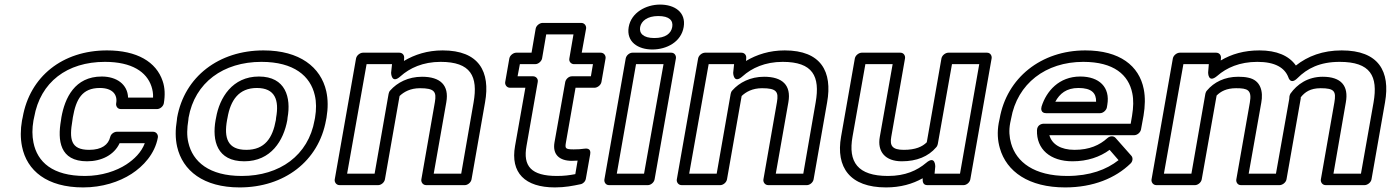

<svg xmlns="http://www.w3.org/2000/svg" viewBox="-20 -783 6071 838"><path d="M438 -513C556 -513 620 -469 641 -406C646 -391 649 -374 648 -357H539C537 -415 489 -449 424 -449C306 -449 263 -355 248 -271L246 -257C231 -171 240 -79 360 -79C422 -79 478 -106 502 -158H612C597 -118 566 -88 531 -65C488 -37 424 -15 351 -15C209 -15 143 -76 126 -161C120 -190 120 -222 126 -257L129 -271C156 -425 273 -513 438 -513ZM79 -271 76 -257C69 -217 69 -179 76 -144C97 -38 185 35 343 35C426 35 500 11 554 -24C605 -57 656 -111 669 -183C671 -194 663 -208 648 -208H490C479 -208 464 -199 461 -185C453 -152 425 -129 369 -129C288 -129 282 -176 296 -257L298 -271C312 -350 338 -399 416 -399C471 -399 494 -370 487 -332C485 -321 492 -307 507 -307H666C677 -307 692 -317 695 -332C701 -367 700 -400 690 -429C662 -513 578 -563 447 -563C253 -563 110 -449 79 -271Z M1121 -513C1263 -513 1335 -451 1354 -367C1361 -338 1361 -305 1355 -269L1353 -259C1326 -105 1201 -15 1035 -15C893 -15 821 -77 802 -161C795 -190 796 -223 802 -259L803 -269C830 -423 955 -513 1121 -513ZM1403 -259 1405 -269C1412 -311 1412 -349 1404 -385C1380 -490 1288 -563 1130 -563C936 -563 785 -449 753 -269L752 -259C745 -217 745 -179 753 -143C777 -38 868 35 1026 35C1220 35 1371 -79 1403 -259ZM1235 -269C1251 -357 1227 -449 1110 -449C994 -449 938 -356 923 -269L921 -259C905 -169 927 -79 1046 -79C1163 -79 1218 -170 1234 -259ZM1185 -269 1184 -259C1170 -181 1136 -129 1055 -129C973 -129 957 -181 971 -259L973 -269C986 -345 1022 -399 1101 -399C1181 -399 1199 -346 1185 -269Z M1822 -448C1762 -448 1714 -423 1683 -388C1679 -384 1677 -378 1676 -373L1615 -25H1495L1580 -503H1691L1687 -465C1687 -465 1688 -414 1728 -450C1768 -486 1826 -513 1903 -513C2035 -513 2067 -450 2047 -336L1993 -25H1873L1928 -337C1941 -411 1902 -448 1822 -448ZM1813 -398C1876 -398 1886 -383 1878 -337L1819 0C1817 11 1825 25 1840 25H2009C2020 25 2035 15 2038 0L2097 -336C2121 -470 2071 -563 1912 -563C1846 -563 1790 -545 1743 -517L1744 -530C1745 -543 1736 -553 1723 -553H1564C1553 -553 1537 -543 1534 -528L1441 0C1439 11 1447 25 1462 25H1631C1642 25 1657 15 1660 0L1724 -364C1743 -382 1771 -398 1813 -398Z M2411 -15C2298 -15 2262 -58 2278 -146L2327 -425C2330 -440 2318 -450 2307 -450H2239L2249 -503H2316C2331 -503 2344 -517 2346 -528L2364 -633H2483L2465 -528C2462 -513 2474 -503 2485 -503H2568L2559 -450H2476C2461 -450 2449 -436 2447 -425L2400 -161C2391 -108 2422 -81 2476 -81C2485 -81 2493 -82 2501 -82L2491 -23C2465 -18 2442 -15 2411 -15ZM2402 35C2446 35 2481 28 2514 21C2525 19 2535 9 2537 -3L2556 -110C2561 -138 2537 -135 2530 -134C2518 -132 2502 -131 2484 -131C2446 -131 2446 -136 2450 -161L2492 -400H2575C2586 -400 2602 -410 2605 -425L2623 -528C2625 -539 2617 -553 2602 -553H2519L2538 -658C2540 -669 2532 -683 2517 -683H2348C2337 -683 2321 -673 2318 -658L2300 -553H2233C2222 -553 2206 -543 2203 -528L2185 -425C2183 -414 2191 -400 2206 -400H2273L2228 -146C2207 -29 2271 35 2402 35Z M2791 -25H2672L2756 -503H2876ZM2808 25C2819 25 2834 15 2837 0L2930 -528C2932 -539 2925 -553 2910 -553H2740C2729 -553 2714 -543 2711 -528L2618 0C2616 11 2623 25 2638 25ZM2836 -617C2787 -617 2769 -638 2774 -665C2779 -691 2805 -713 2853 -713C2902 -713 2919 -693 2914 -665C2909 -637 2885 -617 2836 -617ZM2827 -567C2890 -567 2953 -600 2964 -665C2975 -730 2924 -763 2861 -763C2799 -763 2735 -728 2724 -665C2713 -600 2765 -567 2827 -567Z M3315 -448C3255 -448 3207 -423 3176 -388C3172 -384 3170 -378 3169 -373L3108 -25H2988L3073 -503H3184L3180 -465C3180 -465 3181 -414 3221 -450C3261 -486 3319 -513 3396 -513C3528 -513 3560 -450 3540 -336L3486 -25H3366L3421 -337C3434 -411 3395 -448 3315 -448ZM3306 -398C3369 -398 3379 -383 3371 -337L3312 0C3310 11 3318 25 3333 25H3502C3513 25 3528 15 3531 0L3590 -336C3614 -470 3564 -563 3405 -563C3339 -563 3283 -545 3236 -517L3237 -530C3238 -543 3229 -553 3216 -553H3057C3046 -553 3030 -543 3027 -528L2934 0C2932 11 2940 25 2955 25H3124C3135 25 3150 15 3153 0L3217 -364C3236 -382 3264 -398 3306 -398Z M3916 -79C3981 -79 4032 -100 4066 -140C4070 -144 4072 -150 4073 -154L4135 -503H4254L4170 -25H4059L4062 -56C4062 -56 4063 -107 4022 -72C3983 -39 3931 -15 3856 -15C3723 -15 3681 -76 3701 -187L3757 -503H3876L3820 -186C3808 -121 3844 -79 3916 -79ZM4027 25H4186C4197 25 4212 15 4215 0L4308 -528C4310 -539 4303 -553 4288 -553H4119C4108 -553 4092 -543 4089 -528L4025 -162C4006 -143 3976 -129 3925 -129C3874 -129 3863 -147 3870 -186L3930 -528C3932 -539 3925 -553 3910 -553H3741C3730 -553 3714 -543 3711 -528L3651 -187C3627 -52 3690 35 3847 35C3910 35 3963 20 4007 -5C4006 12 4010 25 4027 25Z M4708 -513C4842 -513 4906 -456 4922 -376C4928 -347 4927 -315 4921 -278L4915 -243H4535C4525 -243 4507 -237 4506 -215C4503 -132 4564 -79 4661 -79C4726 -79 4781 -98 4823 -129L4862 -84C4810 -43 4737 -15 4638 -15C4493 -15 4416 -76 4393 -157C4385 -185 4383 -214 4389 -246L4393 -265C4420 -418 4544 -513 4708 -513ZM4560 -193H4931C4942 -193 4957 -203 4960 -218L4971 -278C4978 -320 4979 -359 4972 -394C4952 -496 4867 -563 4717 -563C4524 -563 4374 -443 4343 -265L4339 -246C4332 -207 4334 -170 4344 -136C4373 -34 4470 35 4629 35C4752 35 4849 -6 4914 -69C4924 -78 4926 -94 4918 -103L4849 -181C4840 -191 4824 -190 4813 -180C4780 -150 4735 -129 4670 -129C4609 -129 4571 -154 4560 -193ZM4813 -326C4826 -402 4778 -449 4695 -449C4602 -449 4547 -385 4526 -318C4523 -308 4523 -289 4546 -289H4781C4796 -289 4809 -303 4811 -314ZM4764 -339H4586C4605 -374 4634 -399 4687 -399C4745 -399 4765 -376 4764 -339Z M5384 -448C5325 -448 5278 -424 5248 -388C5244 -384 5242 -378 5241 -374L5180 -25H5060L5145 -503H5256L5253 -467C5253 -467 5252 -417 5293 -452C5333 -487 5390 -513 5468 -513C5546 -513 5587 -487 5603 -446C5603 -446 5612 -411 5643 -442C5685 -484 5740 -513 5827 -513C5962 -513 5995 -451 5975 -336L5920 -25H5800L5854 -336C5867 -408 5834 -448 5753 -448C5688 -448 5641 -415 5612 -374C5610 -370 5609 -367 5608 -363C5607 -356 5607 -352 5607 -351L5549 -25H5430L5485 -335C5494 -383 5483 -433 5428 -444C5415 -447 5400 -448 5384 -448ZM5435 -335 5376 0C5374 11 5381 25 5396 25H5565C5576 25 5592 15 5595 0L5657 -352C5658 -355 5657 -356 5657 -358C5675 -381 5699 -398 5744 -398C5805 -398 5812 -384 5804 -336L5745 0C5743 11 5751 25 5766 25H5936C5947 25 5963 15 5966 0L6025 -336C6049 -472 5997 -563 5836 -563C5753 -563 5688 -538 5636 -497C5606 -540 5552 -563 5477 -563C5410 -563 5355 -547 5308 -519L5309 -530C5310 -543 5301 -553 5288 -553H5129C5118 -553 5102 -543 5099 -528L5006 0C5004 11 5012 25 5027 25H5196C5207 25 5222 15 5225 0L5290 -366C5308 -384 5333 -398 5375 -398C5425 -398 5445 -391 5435 -335Z"/></svg>

Font: Asimov
Style: XWidOuIt
Weight: 500
Designer: Google
Version: Version 2.000980; 2014